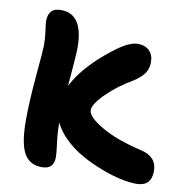

<svg xmlns="http://www.w3.org/2000/svg" viewBox="-81 -787 847 876"><g transform="rotate(10 343.0 -349.5)"><path d="M169.9 11.2Q111.8 11.2 86.4 -35.2Q61 -81.5 61 -187Q61 -274.4 72 -395.8Q83 -517.1 83 -539.1Q83 -572.3 78.1 -605Q73.2 -637.7 73.2 -648.9Q73.2 -678.7 87.2 -694.3Q101.1 -710 132.8 -710Q235.8 -710 235.8 -551.8Q235.8 -523.4 223.1 -374Q251 -430.7 304 -485.6Q356.9 -540.5 422.9 -586.9Q471.7 -619.1 503.9 -619.1Q536.6 -619.1 556.9 -600.3Q577.1 -581.5 577.1 -545.9Q577.1 -517.1 562.3 -495.1Q547.4 -473.1 513.2 -451.2Q445.8 -412.1 395 -362.1Q344.2 -312 344.2 -284.2Q344.2 -253.4 415 -211.9Q485.8 -170.4 604 -143.1Q676.8 -125.5 676.8 -60.1Q676.8 11.2 606.9 11.2Q576.2 11.2 533.9 2.2Q491.7 -6.8 443.4 -25.4Q395 -43.9 350.3 -68.6Q305.7 -93.3 268.3 -128.7Q231 -164.1 212.9 -203.1V-199.2Q212.9 -153.8 219 -108.6Q225.1 -63.5 225.1 -44.9Q225.1 11.2 169.9 11.2Z"/></g></svg>

Font: Shantell Sans Irregular
Style: Bold
Weight: 700
Designer: Stephen Nixon, Anya Danilova, Shantell Martin
Foundry: Arrow Type
Version: Version 1.006;[9816181b4]